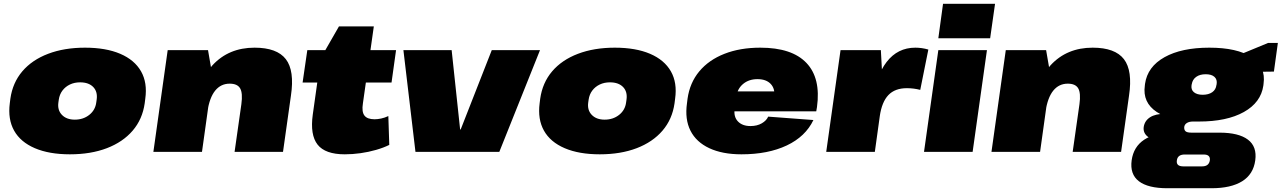

<svg xmlns="http://www.w3.org/2000/svg" viewBox="-20 -806 6802 1019"><path d="M351 13Q241 13 165 -19.5Q89 -52 55 -112.5Q21 -173 32 -258L35 -282Q47 -367 98.5 -427.5Q150 -488 235.5 -520.5Q321 -553 431 -553Q542 -553 618 -520.5Q694 -488 728.5 -427.5Q763 -367 751 -282L748 -258Q736 -173 684 -112.5Q632 -52 547 -19.5Q462 13 351 13ZM377 -171Q422 -171 454 -196.5Q486 -222 491 -263L493 -277Q499 -319 475 -344Q451 -369 405 -369Q375 -369 351 -357.5Q327 -346 311.5 -325.5Q296 -305 292 -277L290 -263Q284 -222 308.5 -196.5Q333 -171 377 -171Z M1261 -253Q1269 -312 1254.5 -337Q1240 -362 1199 -362Q1152 -362 1122 -325Q1092 -288 1081 -214L985 -114L996 -190Q1022 -367 1108 -460Q1194 -553 1331 -553Q1450 -553 1497 -492Q1544 -431 1524 -298L1482 0H1225ZM870 -540H1084L1108 -401L1052 0H794Z M1810 13Q1706 13 1665.5 -38.5Q1625 -90 1640 -198L1682 -497L1779 -666H1964L1906 -257Q1899 -213 1914 -193Q1929 -173 1968 -173Q1984 -173 2003 -177Q2022 -181 2041 -190L2046 -37Q2016 -22 1976 -10.5Q1936 1 1893.5 7Q1851 13 1810 13ZM1611 -540H2082L2058 -368H1586Z M2121 -540H2377L2422 -119H2425L2590 -540H2846L2630 0H2185Z M3163 13Q3053 13 2977 -19.5Q2901 -52 2867 -112.5Q2833 -173 2844 -258L2847 -282Q2859 -367 2910.5 -427.5Q2962 -488 3047.5 -520.5Q3133 -553 3243 -553Q3354 -553 3430 -520.5Q3506 -488 3540.5 -427.5Q3575 -367 3563 -282L3560 -258Q3548 -173 3496 -112.5Q3444 -52 3359 -19.5Q3274 13 3163 13ZM3189 -171Q3234 -171 3266 -196.5Q3298 -222 3303 -263L3305 -277Q3311 -319 3287 -344Q3263 -369 3217 -369Q3187 -369 3163 -357.5Q3139 -346 3123.5 -325.5Q3108 -305 3104 -277L3102 -263Q3096 -222 3120.5 -196.5Q3145 -171 3189 -171Z M3915 13Q3814 13 3744.5 -19.5Q3675 -52 3644.5 -112.5Q3614 -173 3626 -258L3629 -282Q3641 -367 3691.5 -427.5Q3742 -488 3825 -520.5Q3908 -553 4015 -553Q4183 -553 4260 -472Q4337 -391 4316 -238L4312 -215H3831L3846 -321H4125L4087 -281L4089 -294Q4094 -336 4070 -361Q4046 -386 4000 -386Q3955 -386 3924.5 -361Q3894 -336 3888 -294L3879 -228Q3873 -186 3896.5 -161.5Q3920 -137 3963 -137Q3998 -137 4023 -151.5Q4048 -166 4057 -187L4297 -169Q4255 -81 4155.5 -34Q4056 13 3915 13Z M4441 -540H4655L4667 -317L4623 0H4365ZM4606 -251Q4627 -401 4685.5 -477Q4744 -553 4838 -553Q4855 -553 4872.5 -550.5Q4890 -548 4907 -543L4864 -329Q4829 -338 4793 -338Q4730 -338 4695 -301.5Q4660 -265 4649 -188Z M5218 -540 5142 0H4884L4960 -540ZM5261 -786 5235 -603H4960L4985 -786Z M5709 -253Q5717 -312 5702.5 -337Q5688 -362 5647 -362Q5600 -362 5570 -325Q5540 -288 5529 -214L5433 -114L5444 -190Q5470 -367 5556 -460Q5642 -553 5779 -553Q5898 -553 5945 -492Q5992 -431 5972 -298L5930 0H5673ZM5318 -540H5532L5556 -401L5500 0H5242Z M6343 -161Q6196 -161 6119.5 -211.5Q6043 -262 6056 -352L6057 -361Q6070 -452 6160.5 -502.5Q6251 -553 6398 -553Q6546 -553 6622.5 -502.5Q6699 -452 6686 -361L6685 -352Q6672 -262 6581.5 -211.5Q6491 -161 6343 -161ZM6175 193Q6073 193 6024.5 156Q5976 119 5986 45Q5996 -27 6052.5 -64.5Q6109 -102 6215 -102H6452Q6554 -102 6603 -65Q6652 -28 6642 45Q6632 119 6572.5 156Q6513 193 6410 193ZM6360 77Q6396 77 6401 45Q6403 30 6395 22Q6387 14 6368 14H6268Q6230 14 6226 45Q6221 77 6260 77ZM6143 -61Q6096 -61 6071 -81Q6046 -101 6050 -132Q6055 -165 6083.5 -183.5Q6112 -202 6162 -202H6348L6343 -161H6311Q6292 -161 6279.5 -153.5Q6267 -146 6265 -132Q6264 -116 6272.5 -109Q6281 -102 6303 -102H6334L6329 -61ZM6363 -303Q6394 -303 6413.5 -316.5Q6433 -330 6436 -355L6437 -359Q6441 -384 6425.5 -398Q6410 -412 6379 -412Q6348 -412 6328.5 -398Q6309 -384 6305 -359L6304 -355Q6300 -330 6316.5 -316.5Q6333 -303 6363 -303ZM6516 -498 6710 -578H6762L6741 -426L6506 -423Z"/></svg>

Font: Pathway Extreme 28pt Black
Style: Italic
Weight: 900
Italic angle: -8°
Designer: Eduardo Rodriguez Tunni
Foundry: Eduardo Rodriguez Tunni
Version: Version 1.001;gftools[0.9.26]